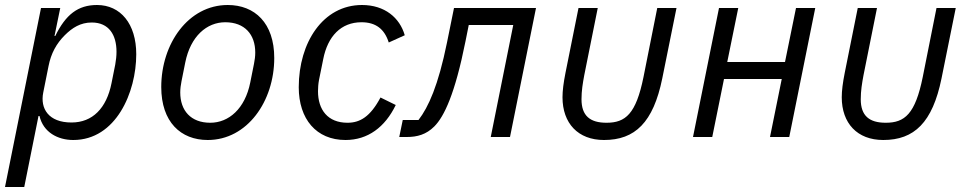

<svg xmlns="http://www.w3.org/2000/svg" viewBox="-24 -548 3873 768"><path d="M-4 200H73L130 -84H134C149 -19 207 12 269 12C440 12 521 -179 521 -331C521 -453 458 -528 364 -528C288 -528 239 -490 197 -404H194L217 -516H140ZM262 -58C170 -58 136 -114 149 -178L170 -283C180 -335 202 -374 235 -407C265 -437 298 -458 343 -458C412 -458 442 -408 442 -341C442 -324 440 -307 437 -290L422 -215C402 -115 346 -58 262 -58Z M807 12C965 12 1073 -143 1073 -316C1073 -456 995 -528 887 -528C729 -528 621 -373 621 -200C621 -60 699 12 807 12ZM817 -57C739 -57 697 -106 697 -178C697 -193 699 -208 702 -223L717 -298C738 -403 803 -459 877 -459C955 -459 997 -410 997 -338C997 -323 995 -308 992 -293L977 -218C956 -113 891 -57 817 -57Z M1358 12C1447 12 1516 -39 1559 -128L1498 -158C1457 -81 1416 -57 1366 -57C1287 -57 1248 -109 1248 -183C1248 -195 1249 -213 1252 -228L1269 -312C1287 -403 1340 -459 1422 -459C1479 -459 1514 -432 1531 -378L1595 -407C1575 -477 1515 -528 1424 -528C1268 -528 1171 -378 1171 -199C1171 -72 1241 12 1358 12Z M1573 0H1603C1645 0 1681 -10 1713 -42C1753 -82 1796 -173 1838 -383L1851 -448H2029L1939 0H2016L2120 -516H1792L1764 -378C1729 -206 1690 -120 1650 -68H1587Z M2367 -516H2290L2238 -257C2230 -217 2226 -185 2226 -159C2226 -55 2288 12 2392 12C2516 12 2589 -58 2625 -234L2682 -516H2605L2550 -240C2520 -92 2478 -57 2402 -57C2336 -57 2302 -85 2302 -151C2302 -185 2307 -215 2313 -247Z M2748 0H2825L2872 -232H3103L3056 0H3133L3237 -516H3160L3116 -300H2885L2929 -516H2852Z M3484 -516H3407L3355 -257C3347 -217 3343 -185 3343 -159C3343 -55 3405 12 3509 12C3633 12 3706 -58 3742 -234L3799 -516H3722L3667 -240C3637 -92 3595 -57 3519 -57C3453 -57 3419 -85 3419 -151C3419 -185 3424 -215 3430 -247Z"/></svg>

Font: Braiins Sans
Style: Italic
Weight: 400
Italic angle: -11.31°
Designer: Mike Abbink, Paul van der Laan, Pieter van Rosmalen, Jiri Chlebus, Lubos Buracinsky
Foundry: Bold Monday, Sudetype
Version: Version 1.000;hotconv 1.0.109;makeotfexe 2.5.65596